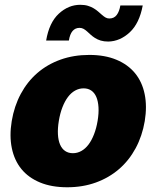

<svg xmlns="http://www.w3.org/2000/svg" viewBox="-20 -786 665 816"><path d="M29.8 -271.3Q40.5 -335.2 68.4 -387.1Q96.2 -438.9 138.7 -475.7Q181.1 -512.4 237 -532.5Q293 -552.6 359.4 -552.6Q425.8 -552.6 474.8 -532.1Q523.8 -511.7 554 -474.8Q584.2 -437.9 594.8 -386Q605.5 -334.2 595.2 -271.3Q584.5 -208.1 556.5 -156.1Q528.4 -104 485.8 -67.3Q443.2 -30.5 387.4 -10.3Q331.7 9.9 265.6 9.9Q199.2 9.9 150 -10.5Q100.9 -30.9 70.8 -67.8Q40.8 -104.8 30.2 -156.6Q19.5 -208.5 29.8 -271.3ZM230.1 -728Q271 -765.6 321 -765.6Q339.5 -765.6 353.5 -761.4Q367.5 -757.1 378.4 -750.5Q389.2 -744 397.7 -736.5Q406.2 -729 413.7 -722.5Q421.2 -715.9 428.6 -711.6Q436.1 -707.4 444.6 -707.4Q464.8 -707.4 476 -722.3Q487.2 -737.2 491.5 -762.8H586.6Q572.4 -686.8 531.6 -648.8Q490.4 -610.4 440.3 -609.4Q421.9 -609.4 408 -613.6Q394.2 -617.9 383.9 -624.5Q373.6 -631 365.4 -638.5Q357.2 -646 350 -652.5Q342.7 -659.1 335 -663.4Q327.4 -667.6 318.2 -667.6Q281.2 -667.6 272.7 -613.6H176.1Q188.9 -690 230.1 -728ZM289.8 -134.9Q308.9 -134.9 325.8 -144.4Q342.7 -153.8 356.2 -171.7Q369.7 -189.6 379.6 -215.2Q389.6 -240.8 394.9 -272.7Q400.2 -304.7 398.6 -330.3Q397 -355.8 389.4 -373.8Q381.7 -391.7 368.1 -401.1Q354.4 -410.5 335.2 -410.5Q316.1 -410.5 299.2 -401.1Q282.3 -391.7 268.8 -373.8Q255.3 -355.8 245.4 -330.3Q235.4 -304.7 230.1 -272.7Q224.8 -240.8 226.2 -215.2Q227.6 -189.6 235.3 -171.7Q242.9 -153.8 256.7 -144.4Q270.6 -134.9 289.8 -134.9Z"/></svg>

Font: Inter P Black
Style: Italic
Weight: 900
Italic angle: -9.40001°
Designer: Rasmus Andersson
Foundry: rsms
Version: Version 3.018;git-588b23468